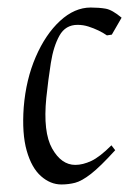

<svg xmlns="http://www.w3.org/2000/svg" viewBox="-20 -480 354 510"><path d="M143 10Q114 10 89 -12Q64 -34 51 -79.5Q38 -125 43 -195Q49 -269 75 -329Q101 -389 139.5 -424.5Q178 -460 221 -460Q243 -460 260.5 -457Q278 -454 303 -433L277 -388L264 -386Q254 -393 241.5 -399Q229 -405 215 -409.5Q201 -414 186 -414Q154 -414 138 -385.5Q122 -357 115 -312.5Q108 -268 103 -220Q94 -129 118.5 -85.5Q143 -42 180 -42Q200 -42 222.5 -52.5Q245 -63 276 -94L286 -81Q246 -37 221.5 -18Q197 1 179.5 5.5Q162 10 143 10Z"/></svg>

Font: Ancizar Serif Light
Style: Italic
Weight: 300
Italic angle: -4°
Designer: Cesar Puertas, Viviana Monsalve, Julian Moncada, Julian Prieto, Jose Castro, Felipe Aragon, Mariel Hernandez, Sara Alarc
Version: Version 8.100